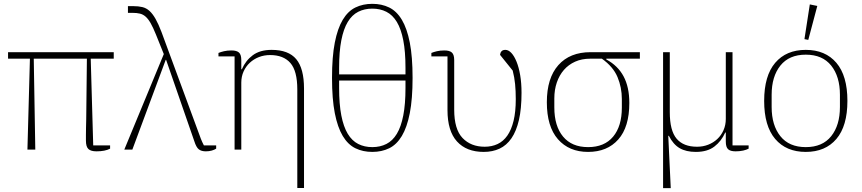

<svg xmlns="http://www.w3.org/2000/svg" viewBox="-20 -780 4494 1001"><path d="M136 -474H22V-508H573V-474H453L466 -22H554V-5Q528 9 483 9Q454 9 441 -3Q428 -15 428 -47Q428 -59 428 -77Q428 -95 428.5 -115.5Q429 -136 429.5 -158Q430 -180 430 -200L433 -474H156L164 0H123Z M834 -498 793 -600Q778 -637 765.5 -659Q753 -681 739.5 -693Q726 -705 709.5 -709Q693 -713 671 -713H647V-748H675Q702 -748 722.5 -743Q743 -738 759.5 -723Q776 -708 791 -681.5Q806 -655 822 -613L1027 -57Q1034 -39 1043 -22H1107V-5Q1098 1 1084 5Q1070 9 1053 9Q1030 9 1016.5 -1.5Q1003 -12 993 -44L846 -468H844L670 0H628Z M1203 -486H1119V-504Q1131 -509 1148 -513Q1165 -517 1187 -517Q1214 -517 1226 -506Q1238 -495 1238 -467V-419H1241Q1261 -465 1298.5 -492.5Q1336 -520 1396 -520Q1484 -520 1524.5 -471.5Q1565 -423 1565 -318V200H1530V-314Q1530 -410 1494 -451.5Q1458 -493 1388 -493Q1357 -493 1330 -482.5Q1303 -472 1282.5 -453Q1262 -434 1250 -407.5Q1238 -381 1238 -349V0H1203Z M1921 12Q1872 12 1833 -7Q1794 -26 1767 -71Q1740 -116 1725.5 -190Q1711 -264 1711 -374Q1711 -484 1725.5 -558Q1740 -632 1767 -677Q1794 -722 1833 -741Q1872 -760 1921 -760Q1970 -760 2009 -741Q2048 -722 2075 -677Q2102 -632 2116.5 -558Q2131 -484 2131 -374Q2131 -264 2116.5 -190Q2102 -116 2075 -71Q2048 -26 2009 -7Q1970 12 1921 12ZM1921 -13Q1962 -13 1994.5 -29.5Q2027 -46 2049 -82.5Q2071 -119 2082.5 -178Q2094 -237 2094 -321V-360H1748V-321Q1748 -237 1759.5 -178Q1771 -119 1793 -82.5Q1815 -46 1847.5 -29.5Q1880 -13 1921 -13ZM1748 -392H2094V-427Q2094 -511 2082.5 -570Q2071 -629 2049 -665.5Q2027 -702 1994.5 -718.5Q1962 -735 1921 -735Q1880 -735 1847.5 -718.5Q1815 -702 1793 -665.5Q1771 -629 1759.5 -570Q1748 -511 1748 -427Z M2229 -504Q2241 -509 2258 -513Q2275 -517 2297 -517Q2324 -517 2336 -506Q2348 -495 2348 -467V-208Q2348 -106 2391.5 -60.5Q2435 -15 2507 -15Q2544 -15 2574 -29Q2604 -43 2625 -73Q2646 -103 2657.5 -150Q2669 -197 2669 -263Q2669 -306 2665.5 -341.5Q2662 -377 2653 -412L2587 -494Q2588 -505 2594.5 -512.5Q2601 -520 2615 -520Q2631 -520 2646 -504Q2661 -488 2673 -458.5Q2685 -429 2692 -388Q2699 -347 2699 -296Q2699 -213 2685.5 -154.5Q2672 -96 2646.5 -59Q2621 -22 2584.5 -5Q2548 12 2502 12Q2412 12 2362.5 -42.5Q2313 -97 2313 -206V-486H2229Z M3141 -474V-470Q3201 -438 3231 -382Q3261 -326 3261 -243Q3261 -118 3203.5 -53Q3146 12 3046 12Q2947 12 2889 -54Q2831 -120 2831 -247Q2831 -373 2891 -440.5Q2951 -508 3059 -508H3316V-474ZM3046 -13Q3131 -13 3176.5 -67.5Q3222 -122 3222 -219V-264Q3222 -324 3199.5 -378Q3177 -432 3118 -474H3057Q3013 -474 2978.5 -458.5Q2944 -443 2920 -415.5Q2896 -388 2883 -350Q2870 -312 2870 -267V-220Q2870 -123 2915.5 -68Q2961 -13 3046 -13Z M3437 -508H3472V-195Q3472 -99 3507.5 -57Q3543 -15 3614 -15Q3645 -15 3672 -25.5Q3699 -36 3719.5 -55Q3740 -74 3752 -101Q3764 -128 3764 -160V-508H3799V-22H3883V-5Q3872 1 3854.5 5Q3837 9 3815 9Q3788 9 3776 -2Q3764 -13 3764 -42V-89H3761Q3741 -44 3704.5 -16Q3668 12 3608 12Q3557 12 3523.5 -7.5Q3490 -27 3467 -72H3464L3477 201H3437Z M4181 -13Q4268 -13 4313.5 -70Q4359 -127 4359 -222V-286Q4359 -381 4313.5 -438Q4268 -495 4181 -495Q4094 -495 4048.5 -438Q4003 -381 4003 -286V-222Q4003 -127 4048.5 -70Q4094 -13 4181 -13ZM4181 12Q4079 12 4021.5 -55.5Q3964 -123 3964 -254Q3964 -385 4021.5 -452.5Q4079 -520 4181 -520Q4283 -520 4340.5 -452.5Q4398 -385 4398 -254Q4398 -123 4340.5 -55.5Q4283 12 4181 12ZM4174 -576 4202 -757 4241 -749 4194 -572Z"/></svg>

Font: IBM Plex Serif ExtLt
Style: Regular
Weight: 200
Designer: Mike Abbink, Paul van der Laan, Pieter van Rosmalen
Foundry: Bold Monday
Version: Version 3.001